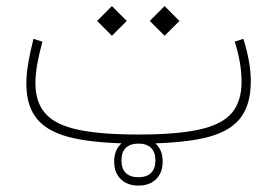

<svg xmlns="http://www.w3.org/2000/svg" viewBox="-20 -463 893 619"><path d="M426.3 0Q452.6 0 466.8 13.7Q481 27.3 481 54.2Q481 81.1 466.8 94.7Q452.6 108.4 426.3 108.4Q399.9 108.4 385.7 94.7Q371.6 81.1 371.6 54.2Q371.6 27.3 385.7 13.7Q399.9 0 426.3 0ZM426.3 -19Q390.6 -19 369.4 1.5Q348.1 22 348.1 58.1Q348.1 93.8 369.4 114.5Q390.6 135.3 426.3 135.3Q462.4 135.3 483.4 114.5Q504.4 93.8 504.4 58.1Q504.4 22 483.4 1.5Q462.4 -19 426.3 -19ZM764.6 -337.9 736.8 -328.6Q748 -293.5 753.4 -261.2Q758.8 -229 758.8 -198.7Q758.8 -136.7 727.8 -99.4Q696.8 -62 624 -45.7Q551.3 -29.3 426.3 -29.3Q304.2 -29.3 231.4 -44.9Q158.7 -60.5 126.5 -96.9Q94.2 -133.3 94.2 -194.8Q94.2 -222.7 100.1 -256.1Q106 -289.6 116.7 -328.6L87.9 -337.9Q77.1 -295.4 71 -259.3Q64.9 -223.1 64.9 -192.9Q64.9 -119.1 101.6 -76.9Q138.2 -34.7 218 -17.3Q297.9 0 426.3 0Q556.6 0 636.2 -17.6Q715.8 -35.2 752.2 -78.9Q788.6 -122.6 788.6 -200.2Q788.6 -233.4 782.2 -267.8Q775.9 -302.2 764.6 -337.9ZM293 -395.5 340.8 -347.7 388.7 -395.5 340.8 -443.4ZM462.9 -395.5 510.7 -347.7 558.6 -395.5 510.7 -443.4Z"/></svg>

Font: Estedad VF
Style: Regular
Weight: 100
Designer: Amin Abedi
Version: Version 7.3